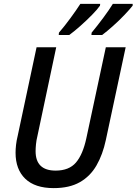

<svg xmlns="http://www.w3.org/2000/svg" viewBox="-20 -957 702 987"><path d="M256 10Q160 10 110 -38Q60 -86 60 -172Q60 -190 62.5 -212.5Q65 -235 71 -259L168 -714H269L172 -256Q167 -236 165 -215.5Q163 -195 163 -180Q163 -80 266 -80Q335 -80 370.5 -121.5Q406 -163 424 -247L524 -714H626L524 -237Q508 -162 476 -106.5Q444 -51 390.5 -20.5Q337 10 256 10ZM451 -789Q480 -824 510.5 -865Q541 -906 560 -937H662V-928Q648 -910 620.5 -881Q593 -852 561 -823.5Q529 -795 505 -777H450ZM283 -789Q313 -824 343 -865Q373 -906 393 -937H495L494 -928Q481 -909 453 -880.5Q425 -852 393.5 -824Q362 -796 336 -777H282Z"/></svg>

Font: Noto Sans SemiCondensed Medium
Style: Italic
Weight: 500
Width: 4
Italic angle: -12°
Designer: Monotype Design Team
Foundry: Monotype Imaging Inc.
Version: Version 2.013; ttfautohint (v1.8.4.7-5d5b)